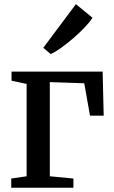

<svg xmlns="http://www.w3.org/2000/svg" viewBox="-20 -878 534 898"><path d="M32.5 0V-43L104.5 -53.5V-485.5L34 -500.5V-543H460L465 -337H401L374 -488.5L213 -494V-53.5L323.5 -43V0ZM216.5 -625.5 182.5 -654.5 335 -858.5 412.5 -795Q401 -776 377 -750.8Q353 -725.5 323.8 -700.2Q294.5 -675 266.5 -654.8Q238.5 -634.5 218 -625.5Z"/></svg>

Font: Merriweather 48pt Medium
Style: Regular
Weight: 500
Version: Version 2.100